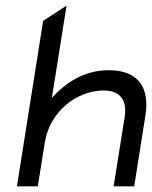

<svg xmlns="http://www.w3.org/2000/svg" viewBox="-20 -661 539 681"><path d="M40 0H114L139 -156C148 -212 177 -257 213 -288C245 -316 293 -340 348 -340C411 -340 431 -300 422 -245L383 0H456L496 -253C511 -348 472 -412 366 -412C276 -412 212 -366 164 -314L216 -641L133 -587Z"/></svg>

Font: Charger Sport
Style: ExtObl
Weight: 400
Designer: Jasper
Foundry: Cannot Into Space Fonts
Version: Version 1.1